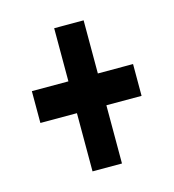

<svg xmlns="http://www.w3.org/2000/svg" viewBox="-73 -590 497 548"><g transform="rotate(-15 175.0 -315.5)"><path d="M135 -104V-276H27V-370H135V-527H222V-370H326V-276H222V-104Z"/></g></svg>

Font: Inconsolata ExtraCondensed ExtraBold
Style: Regular
Weight: 800
Width: 2
Monospace: yes
Designer: Raph Levien, Cyreal, Brenton Simpson
Foundry: Raph Levien, Cyreal, Google
Version: Version 3.001; ttfautohint (v1.8.2.53-6de2)